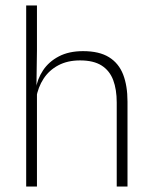

<svg xmlns="http://www.w3.org/2000/svg" viewBox="-20 -684 556 704"><path d="M408 0V-308Q408 -356 395 -390.5Q382 -425 352.5 -443.8Q323 -462.5 273.5 -462.5Q227.5 -462.5 193.8 -444.5Q160 -426.5 139.8 -395.5Q119.5 -364.5 112.5 -324L99 -356H111Q116.5 -394 137.8 -426Q159 -458 195.8 -477.2Q232.5 -496.5 284.5 -496.5Q344 -496.5 379.8 -474.2Q415.5 -452 431.5 -410.8Q447.5 -369.5 447.5 -311.5V0ZM76 0V-664H115.5V-498.5L113.5 -359L115.5 -355V0Z"/></svg>

Font: Anek Tamil ExtraLight
Style: Regular
Weight: 250
Version: Version 1.003